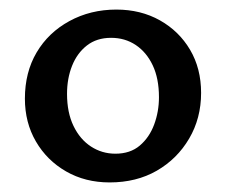

<svg xmlns="http://www.w3.org/2000/svg" viewBox="-20 -683 472 401"><path d="M209 -302Q158 -302 118 -325Q78 -348 55 -387.5Q32 -427 32 -477Q32 -532 56.5 -573.5Q81 -615 125 -639Q169 -663 223 -663Q274 -663 314 -640.5Q354 -618 377 -579Q400 -540 400 -489Q400 -436 375 -393.5Q350 -351 307.5 -326.5Q265 -302 209 -302ZM221 -362Q252 -362 272 -379Q292 -396 302 -423Q312 -450 312 -480Q312 -519 299 -546.5Q286 -574 263.5 -589Q241 -604 212 -604Q182 -604 161.5 -588Q141 -572 130.5 -545.5Q120 -519 120 -487Q120 -448 133.5 -420Q147 -392 170 -377Q193 -362 221 -362Z"/></svg>

Font: Ysabeau Office SemiBold
Style: Regular
Weight: 600
Designer: Christian Thalmann (Catharsis Fonts)
Version: Version 2.001;gftools[0.9.30]; featfreeze: tnum,lnum,ss02